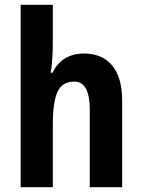

<svg xmlns="http://www.w3.org/2000/svg" viewBox="-20 -780 593 800"><path d="M200 -594Q200 -564 197.5 -530.5Q195 -497 191 -477H199Q218 -517 251.5 -537Q285 -557 329 -557Q406 -557 447.5 -507Q489 -457 489 -360V0H354V-323Q354 -440 290 -440Q238 -440 219 -396Q200 -352 200 -262V0H66V-760H200Z"/></svg>

Font: Noto Sans Gurmukhi UI Condensed
Style: Bold
Weight: 700
Width: 3
Designer: Jelle Bosma - Monotype Design Team
Foundry: Monotype Imaging Inc.
Version: Version 2.004; ttfautohint (v1.8.4.7-5d5b)